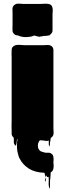

<svg xmlns="http://www.w3.org/2000/svg" viewBox="-20 -772 363 1071"><path d="M50 -633V-700Q50 -709 49.5 -720Q49 -731 55 -739Q55 -740 55.5 -740Q56 -740 56 -741Q58 -742 59 -743Q60 -744 61 -745Q72 -753 86.5 -751.5Q101 -750 113 -750H203Q214 -750 226.5 -751Q239 -752 251 -750Q270 -747 273 -727Q275 -719 274 -709.5Q273 -700 273 -692V-602Q273 -595 270 -590Q267 -585 262 -580Q260 -578 258 -578Q256 -574 254 -574Q254 -574 250 -574Q247 -574 244 -573Q241 -572 237 -572Q235 -571 232 -571.5Q229 -572 227 -572Q226 -572 224.5 -571.5Q223 -571 222 -571Q214 -569 208 -569Q204 -567 201 -567Q195 -567 189.5 -569Q184 -571 178 -572Q177 -573 174.5 -573Q172 -573 170 -574Q168 -572 167 -572Q156 -568 148 -567Q129 -564 112 -565.5Q95 -567 78 -575H72Q66 -577 64 -578L58 -583Q51 -590 50 -598Q49 -606 49.5 -615.5Q50 -625 50 -633ZM279 112Q279 117 278.5 122.5Q278 128 278 133Q278 140 279 149Q280 158 278 166Q278 172 275 177Q274 180 271 183Q270 184 269 185Q268 186 267 187Q267 187 266.5 187.5Q266 188 265 188Q265 188 264.5 188.5Q264 189 263 189Q262 201 261.5 213.5Q261 226 259 238Q259 244 259 256Q259 268 258.5 275.5Q258 283 255 277Q250 262 251.5 246Q253 230 251 214Q250 215 248 215Q247 216 246 216Q244 216 242 214Q241 212 239.5 209Q238 206 237 208Q235 213 234 218Q234 217 234 217Q234 217 234 218Q229 235 231.5 239.5Q234 244 235.5 233Q237 222 228 192Q175 190 141 168.5Q107 147 90 113Q86 107 84 99.5Q82 92 80 85Q76 71 75 56Q74 41 75 26Q76 21 76 16.5Q76 12 77 8V7Q78 6 78 4H75V5Q75 6 74.5 8Q74 10 74 12Q73 16 73 20Q73 24 72 28Q71 30 71 32Q71 34 70 36Q68 41 67 40Q66 42 63 36Q62 34 62 31Q62 34 61.5 35Q61 36 60 34Q56 25 57 15Q58 5 56 -5L50 -11Q47 -14 45 -23V-34Q44 -51 44.5 -68.5Q45 -86 45 -103V-453Q45 -457 44.5 -470Q44 -483 45 -493Q45 -504 51 -510Q57 -517 67 -520Q78 -523 91 -521.5Q104 -520 116 -520H225Q235 -521 246.5 -521Q258 -521 266 -516Q278 -507 278 -493V-55Q278 -46 279 -36.5Q280 -27 277 -18Q276 -17 273 -11L272 -10Q272 -9 269.5 -7.5Q267 -6 268 -6L267 -5Q267 -5 266.5 -4.5Q266 -4 265 -4Q265 -4 264.5 -3.5Q264 -3 263 -3Q262 3 261.5 9.5Q261 16 259 23Q258 27 258 37Q258 47 255 43Q251 36 252 27.5Q253 19 251 11Q251 10 250 11.5Q249 13 248 13Q245 14 242 14Q239 14 236 14Q230 13 224.5 12Q219 11 213 11Q211 11 208 10.5Q205 10 203 11Q196 16 195 23Q194 23 194 25Q192 29 192 32Q191 40 192 49Q192 53 195 58Q201 70 211 73.5Q221 77 230 79Q231 80 234 80H251Q262 80 270 88Q274 90 277 99Q277 98 277.5 103.5Q278 109 279 112Z"/></svg>

Font: Rubik Wet Paint
Style: Regular
Weight: 400
Designer: Hubert and Fischer, NaN
Foundry: Hubert and Fischer, NaN
Version: Version 2.200